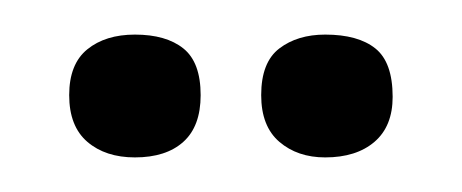

<svg xmlns="http://www.w3.org/2000/svg" viewBox="-20 -686 267 111"><path d="M168 -595Q152 -595 141.5 -604Q131 -613 131 -631Q131 -650 141.5 -658Q152 -666 168 -666Q187 -666 197 -658Q207 -650 207 -630Q207 -613 196.5 -604Q186 -595 168 -595ZM58 -595Q41 -595 30.5 -604Q20 -613 20 -631Q20 -649 30.5 -657.5Q41 -666 58 -666Q76 -666 86 -658Q96 -650 96 -631Q96 -613 86 -604Q76 -595 58 -595Z"/></svg>

Font: Bricolage Grotesque 72pt Condensed ExtraLight
Style: Regular
Weight: 250
Width: 3
Designer: Mathieu Triay
Foundry: Atelier Triay
Version: Version 1.001;gftools[0.9.33.dev8+g029e19f]